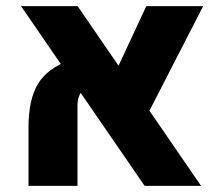

<svg xmlns="http://www.w3.org/2000/svg" viewBox="-20 -608 719 628"><path d="M453.1 0 48.8 -587.9H233.9L637.7 0ZM73.2 0V-190.9Q73.2 -282.7 104.5 -334Q135.7 -385.3 208 -410.6L265.6 -327.6Q233.4 -304.2 233.4 -263.7V0ZM644.5 -587.9 452.1 -213.4 345.2 -344.7 458.5 -587.9Z"/></svg>

Font: Heebo ExtraBold
Style: Regular
Weight: 800
Designer: Oded Ezer
Foundry: Ezer Type House
Version: Version 3.100